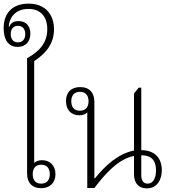

<svg xmlns="http://www.w3.org/2000/svg" viewBox="-27 -1031 947 1056"><path d="M199 4C248 4 278 -26 278 -73C278 -122 246 -150 204 -150C184 -150 168 -142 161 -135V-695C221 -734 270 -787 270 -870C270 -952 221 -1011 131 -1011C38 -1011 -7 -956 -7 -875C-7 -812 20 -773 70 -773C114 -773 140 -802 140 -846C140 -886 118 -915 75 -915C57 -915 34 -910 24 -884L21 -885C23 -925 50 -982 130 -982C191 -982 233 -945 233 -870C233 -796 190 -748 122 -711V-76C122 -25 151 4 199 4ZM72 -798C47 -798 32 -815 32 -843C32 -872 47 -889 72 -889C96 -889 112 -872 112 -843C112 -815 96 -798 72 -798ZM199 -21C169 -21 153 -40 153 -73C153 -106 169 -125 200 -125C230 -125 247 -106 247 -73C247 -40 230 -21 199 -21Z M453 3H492C550 -73 624 -158 710 -173V-74C710 -19 739 5 781 5C839 5 863 -46 863 -94C863 -165 821 -205 750 -205V-549H736L710 -517V-203C622 -186 551 -119 495 -50H492V-471C492 -520 466 -552 414 -552C365 -552 336 -524 336 -475C336 -426 365 -397 409 -397C428 -397 443 -402 453 -413ZM412 -422C382 -422 365 -441 365 -474C365 -508 383 -526 413 -526C443 -526 460 -507 460 -474C460 -441 443 -422 412 -422ZM785 -21C762 -21 750 -38 750 -68V-177C804 -177 831 -151 831 -94C831 -54 817 -21 785 -21Z"/></svg>

Font: Noto Serif Thai SemiCondensed ExtraLight
Style: Regular
Weight: 200
Width: 4
Designer: Monotype Design Team
Foundry: Monotype Imaging Inc.
Version: Version 2.002